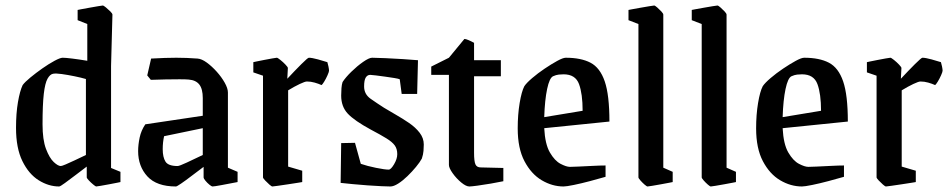

<svg xmlns="http://www.w3.org/2000/svg" viewBox="-20 -666 3434 695"><path d="M207 -457Q217 -457 241.5 -454Q266 -451 296 -446V-579L261 -593V-630Q261 -630 273.5 -632.5Q286 -635 303.5 -638Q321 -641 335 -643.5Q349 -646 352 -646Q355 -646 363.5 -639Q372 -632 379.5 -624.5Q387 -617 387 -613L382 -427V-58L416 -44V-7Q416 -7 404 -4.5Q392 -2 375.5 1Q359 4 345 6.5Q331 9 328 9Q326 9 317.5 2Q309 -5 301.5 -13Q294 -21 294 -24V-63Q277 -50 254.5 -33Q232 -16 215 -3.5Q198 9 194 9Q156 9 120 -13.5Q84 -36 61 -83Q38 -130 38 -203Q38 -256 45 -296.5Q52 -337 62 -358Q70 -369 90 -385.5Q110 -402 133.5 -418.5Q157 -435 177.5 -446Q198 -457 207 -457ZM172 -399Q161 -397 152 -381Q143 -365 138.5 -326Q134 -287 134 -216Q134 -160 146.5 -127Q159 -94 174.5 -79.5Q190 -65 200 -65Q204 -65 218 -71Q232 -77 249 -85Q266 -93 278.5 -99Q291 -105 291 -105V-380Q274 -385 249.5 -390Q225 -395 203.5 -398Q182 -401 172 -399Z M617 9Q547 9 513.5 -27.5Q480 -64 480 -119Q480 -142 485.5 -168Q491 -194 506 -216L714 -247V-311Q714 -344 701.5 -360Q689 -376 663 -378Q653 -379 630 -379Q607 -379 579 -378.5Q551 -378 526 -377L513 -393L527 -454Q580 -457 618 -457Q656 -457 695 -454Q710 -453 728.5 -439.5Q747 -426 764.5 -406.5Q782 -387 793.5 -366.5Q805 -346 805 -331V-59L840 -44V-7Q809 -1 782 4Q755 9 749 9Q746 9 738 2.5Q730 -4 723.5 -12Q717 -20 717 -24V-62Q694 -45 672.5 -28.5Q651 -12 635.5 -1.5Q620 9 617 9ZM569 -126Q569 -97 579 -81Q589 -65 623 -65Q629 -65 656 -77.5Q683 -90 714 -105V-202L574 -173Q569 -151 569 -126Z M966 9Q963 9 955 2Q947 -5 939.5 -13Q932 -21 932 -24V-392L897 -404V-441Q897 -441 908.5 -443.5Q920 -446 936 -449Q952 -452 965.5 -454.5Q979 -457 982 -457Q985 -457 995 -449Q1005 -441 1013.5 -432Q1022 -423 1022 -420L1020 -381Q1047 -410 1070.5 -433.5Q1094 -457 1098 -457Q1109 -457 1131 -451Q1153 -445 1165 -441Q1167 -435 1169 -425Q1171 -415 1171 -410Q1171 -406 1165.5 -393.5Q1160 -381 1153.5 -370.5Q1147 -360 1144 -358Q1133 -363 1119 -367Q1105 -371 1091 -371Q1084 -371 1065 -362Q1046 -353 1023 -339V-63L1074 -48V-7Q1074 -7 1059 -4.5Q1044 -2 1023.5 1Q1003 4 986 6.5Q969 9 966 9Z M1393 9Q1383 9 1361 8Q1339 7 1311 5Q1283 3 1257 0.5Q1231 -2 1213 -4L1215 -148L1265 -149L1286 -73Q1309 -65 1341 -58.5Q1373 -52 1387 -52Q1395 -52 1406.5 -71.5Q1418 -91 1418 -108Q1418 -127 1409 -139.5Q1400 -152 1379 -165Q1358 -178 1322 -197Q1263 -229 1239 -254.5Q1215 -280 1215 -320Q1215 -333 1216 -346.5Q1217 -360 1220 -369Q1231 -386 1252 -406.5Q1273 -427 1294.5 -442Q1316 -457 1327 -457Q1343 -457 1374.5 -455.5Q1406 -454 1439.5 -452Q1473 -450 1493 -448L1490 -326H1434L1427 -379Q1423 -381 1408 -383.5Q1393 -386 1374.5 -388.5Q1356 -391 1340.5 -393Q1325 -395 1320 -395Q1310 -395 1304 -385.5Q1298 -376 1298 -353Q1298 -325 1321.5 -308.5Q1345 -292 1370 -276Q1388 -265 1412.5 -251Q1437 -237 1460.5 -221Q1484 -205 1499 -185.5Q1514 -166 1514 -143Q1514 -133 1513 -120Q1512 -107 1507 -92Q1500 -79 1486 -62Q1472 -45 1455 -28.5Q1438 -12 1421.5 -1.5Q1405 9 1393 9Z M1679 9Q1667 9 1649.5 -5.5Q1632 -20 1618.5 -39Q1605 -58 1605 -69V-395H1541V-425L1605 -457L1661 -525Q1666 -525 1675.5 -521Q1685 -517 1696 -511V-448H1793V-390H1696V-113Q1696 -82 1701 -71Q1706 -60 1720 -60L1802 -58V-10Q1783 -6 1757 -1.5Q1731 3 1708.5 6Q1686 9 1679 9Z M2172 -26Q2148 -19 2116 -10.5Q2084 -2 2057 3.5Q2030 9 2020 9Q1979 9 1941 -13.5Q1903 -36 1878.5 -82.5Q1854 -129 1854 -201Q1854 -251 1861 -293Q1868 -335 1878 -354Q1886 -366 1906.5 -383.5Q1927 -401 1951.5 -417.5Q1976 -434 1997 -445.5Q2018 -457 2028 -457Q2083 -457 2117.5 -439Q2152 -421 2169 -371.5Q2186 -322 2186 -226L1950 -202Q1953 -144 1970.5 -114Q1988 -84 2009 -73Q2030 -62 2043 -62Q2049 -62 2072.5 -63Q2096 -64 2124.5 -65.5Q2153 -67 2172 -67ZM1982 -390Q1969 -384 1960.5 -344Q1952 -304 1950 -242L2089 -265Q2089 -326 2076 -361.5Q2063 -397 2020 -397Q2012 -397 2002.5 -396Q1993 -395 1982 -390Z M2324 9Q2321 9 2313 2Q2305 -5 2298 -13Q2291 -21 2291 -24V-579L2255 -593V-630Q2255 -630 2268 -632.5Q2281 -635 2298.5 -638Q2316 -641 2330.5 -643.5Q2345 -646 2348 -646Q2351 -646 2359 -639Q2367 -632 2374 -624.5Q2381 -617 2381 -613V-59L2415 -44V-7Q2415 -7 2402.5 -4.5Q2390 -2 2373 1Q2356 4 2341.5 6.5Q2327 9 2324 9Z M2553 9Q2550 9 2542 2Q2534 -5 2527 -13Q2520 -21 2520 -24V-579L2484 -593V-630Q2484 -630 2497 -632.5Q2510 -635 2527.5 -638Q2545 -641 2559.5 -643.5Q2574 -646 2577 -646Q2580 -646 2588 -639Q2596 -632 2603 -624.5Q2610 -617 2610 -613V-59L2644 -44V-7Q2644 -7 2631.5 -4.5Q2619 -2 2602 1Q2585 4 2570.5 6.5Q2556 9 2553 9Z M3035 -26Q3011 -19 2979 -10.5Q2947 -2 2920 3.5Q2893 9 2883 9Q2842 9 2804 -13.5Q2766 -36 2741.5 -82.5Q2717 -129 2717 -201Q2717 -251 2724 -293Q2731 -335 2741 -354Q2749 -366 2769.5 -383.5Q2790 -401 2814.5 -417.5Q2839 -434 2860 -445.5Q2881 -457 2891 -457Q2946 -457 2980.5 -439Q3015 -421 3032 -371.5Q3049 -322 3049 -226L2813 -202Q2816 -144 2833.5 -114Q2851 -84 2872 -73Q2893 -62 2906 -62Q2912 -62 2935.5 -63Q2959 -64 2987.5 -65.5Q3016 -67 3035 -67ZM2845 -390Q2832 -384 2823.5 -344Q2815 -304 2813 -242L2952 -265Q2952 -326 2939 -361.5Q2926 -397 2883 -397Q2875 -397 2865.5 -396Q2856 -395 2845 -390Z M3187 9Q3184 9 3176 2Q3168 -5 3160.5 -13Q3153 -21 3153 -24V-392L3118 -404V-441Q3118 -441 3129.5 -443.5Q3141 -446 3157 -449Q3173 -452 3186.5 -454.5Q3200 -457 3203 -457Q3206 -457 3216 -449Q3226 -441 3234.5 -432Q3243 -423 3243 -420L3241 -381Q3268 -410 3291.5 -433.5Q3315 -457 3319 -457Q3330 -457 3352 -451Q3374 -445 3386 -441Q3388 -435 3390 -425Q3392 -415 3392 -410Q3392 -406 3386.5 -393.5Q3381 -381 3374.5 -370.5Q3368 -360 3365 -358Q3354 -363 3340 -367Q3326 -371 3312 -371Q3305 -371 3286 -362Q3267 -353 3244 -339V-63L3295 -48V-7Q3295 -7 3280 -4.5Q3265 -2 3244.5 1Q3224 4 3207 6.5Q3190 9 3187 9Z"/></svg>

Font: Grenze Gotisch
Style: Regular
Weight: 400
Designer: Renata Polastri
Foundry: Omnibus-Type
Version: Version 1.001